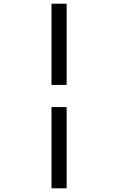

<svg xmlns="http://www.w3.org/2000/svg" viewBox="-20 -770 640 1040"><path d="M259 250V-190H341V250ZM259 -310V-750H341V-310Z"/></svg>

Font: Source Code Pro ExtraLight Medium
Style: Italic
Weight: 500
Italic angle: -11°
Monospace: yes
Version: Version 1.016;hotconv 1.0.116;makeotfexe 2.5.65601